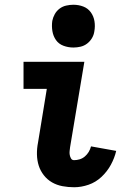

<svg xmlns="http://www.w3.org/2000/svg" viewBox="-20 -780 540 808"><path d="M292 8Q267 8 243 3.5Q219 -1 199 -12.5Q179 -24 164.5 -42.5Q150 -61 143 -83Q136 -105 135.5 -130Q135 -155 140 -180L177 -406H79V-520H335L275 -161Q274 -153 273 -144.5Q272 -136 273.5 -128Q275 -120 279 -113Q283 -106 292 -106Q303 -106 315 -109.5Q327 -113 337 -121.5Q347 -130 353.5 -141Q360 -152 363 -164L469 -145Q462 -115 446.5 -86.5Q431 -58 407 -35.5Q383 -13 352.5 -2.5Q322 8 292 8ZM289 -580Q267 -580 247 -587.5Q227 -595 215.5 -611.5Q204 -628 200.5 -649Q197 -670 200 -692Q203 -707 210.5 -720.5Q218 -734 230.5 -743.5Q243 -753 258.5 -756.5Q274 -760 289 -760Q311 -760 330.5 -752.5Q350 -745 362 -728.5Q374 -712 377.5 -691Q381 -670 377 -648Q375 -633 367 -619.5Q359 -606 346.5 -596.5Q334 -587 319 -583.5Q304 -580 289 -580Z"/></svg>

Font: Iosevka Curly Heavy
Style: Italic
Weight: 900
Italic angle: -9°
Monospace: yes
Designer: Belleve Invis
Foundry: Belleve Invis
Version: Version 22.1.2; ttfautohint (v1.8.4)